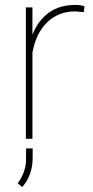

<svg xmlns="http://www.w3.org/2000/svg" viewBox="-20 -558 374 772"><path d="M316.9 -509.3 282.7 -512.2Q215.3 -512.2 169.9 -468.5Q124.5 -424.8 110.4 -346.2V0H84V-528.3H110.4V-418.5Q131.8 -473.6 174.8 -505.9Q217.8 -538.1 282.7 -538.1Q305.7 -538.1 319.8 -532.7ZM69.3 194.3 51.3 178.7Q81.5 136.7 84.5 92.8L85 38.6H111.3V77.1Q110.8 147 69.3 194.3Z"/></svg>

Font: Roboto Thin
Style: Regular
Weight: 250
Designer: Google
Version: Version 2.134; 2016